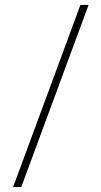

<svg xmlns="http://www.w3.org/2000/svg" viewBox="-20 -742 410 776"><path d="M338 -722 66 14H33L305 -722Z"/></svg>

Font: Playfair Display SemiBold
Style: Regular
Weight: 600
Designer: Claus Eggers Sørensen
Foundry: Claus Eggers Sørensen
Version: Version 1.203